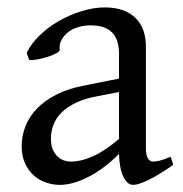

<svg xmlns="http://www.w3.org/2000/svg" viewBox="-20 -489 499 523"><path d="M171.9 -48.8Q201.2 -48.8 234.1 -63.7Q267.1 -78.6 304.2 -110.8V-238.3L246.1 -227.1Q212.9 -221.2 188.7 -210Q164.6 -198.7 148.9 -183.6Q133.3 -168.5 126 -150.1Q118.7 -131.8 118.7 -111.8Q118.7 -92.3 124.5 -80.1Q130.4 -67.9 138.9 -60.8Q147.5 -53.7 156.5 -51.3Q165.5 -48.8 171.9 -48.8ZM452.1 -40Q410.6 -11.2 383.5 1.7Q356.4 14.6 342.8 14.6Q326.7 14.6 315.9 -7.8Q305.2 -30.3 304.2 -69.8Q282.2 -47.9 260.3 -31.7Q238.3 -15.6 217.3 -5.4Q196.3 4.9 177.5 9.8Q158.7 14.6 143.1 14.6Q125.5 14.6 106.9 8.8Q88.4 2.9 73.5 -9.8Q58.6 -22.5 48.8 -42.5Q39.1 -62.5 39.1 -90.8Q39.1 -119.6 49.6 -145.8Q60.1 -171.9 80.8 -193.4Q101.6 -214.8 132.3 -230.7Q163.1 -246.6 204.1 -254.9L304.2 -274.9V-342.8Q304.2 -359.4 300.3 -373.8Q296.4 -388.2 287.1 -398.7Q277.8 -409.2 262 -414.8Q246.1 -420.4 222.2 -419.9Q206.5 -419.4 191.4 -414.6Q176.3 -409.7 165 -400.9Q153.8 -392.1 147.5 -380.1Q141.1 -368.2 142.6 -353.5Q143.1 -349.1 132.6 -343.5Q122.1 -337.9 107.7 -333.5Q93.3 -329.1 79.3 -326.7Q65.4 -324.2 59.6 -325.7L52.7 -344.7Q64 -369.1 86.9 -391.6Q109.9 -414.1 139.4 -431.2Q168.9 -448.2 201.9 -458.5Q234.9 -468.8 265.6 -468.8Q319.3 -468.8 348.4 -440.7Q377.4 -412.6 377.4 -362.3V-86.9Q377.4 -66.4 382.8 -57.6Q388.2 -48.8 397 -48.8Q403.8 -48.8 414.6 -51.3Q425.3 -53.7 444.8 -62L452.1 -40Z"/></svg>

Font: Gentium
Style: Regular
Weight: 400
Designer: J. Victor Gaultney
Version: Version 1.03; 2011; OFL 1.1 release